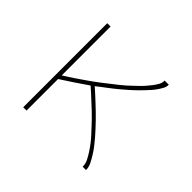

<svg xmlns="http://www.w3.org/2000/svg" viewBox="-128 -693 856 856"><g transform="rotate(45 300.0 -265.0)"><path d="M106 0V-530H127V-222Q139 -230 151.5 -237.5Q164 -245 176 -253.5Q188 -262 200 -270Q212 -278 224 -286.5Q236 -295 248 -303.5Q260 -312 271.5 -321Q283 -330 294.5 -339Q306 -348 317.5 -357Q329 -366 340.5 -375Q352 -384 363 -394Q374 -404 384.5 -414Q395 -424 405.5 -434Q416 -444 425.5 -455Q435 -466 444 -477.5Q453 -489 460.5 -502Q468 -515 468 -530H494Q494 -516 487 -503.5Q480 -491 472 -479.5Q464 -468 454.5 -457.5Q445 -447 435.5 -437Q426 -427 416 -417Q406 -407 395.5 -397.5Q385 -388 374.5 -379Q364 -370 353.5 -361Q343 -352 332 -343.5Q321 -335 310 -326.5Q299 -318 287.5 -309.5Q276 -301 265 -292Q279 -280 293 -267Q307 -254 321 -241Q335 -228 349 -214.5Q363 -201 376 -187.5Q389 -174 402 -160Q415 -146 427.5 -131.5Q440 -117 452 -101.5Q464 -86 474 -70Q484 -54 493 -36.5Q502 -19 502 0H481Q481 -19 472.5 -35.5Q464 -52 454 -67.5Q444 -83 432.5 -98Q421 -113 408.5 -126.5Q396 -140 383.5 -153.5Q371 -167 358 -180.5Q345 -194 331.5 -206.5Q318 -219 304.5 -231.5Q291 -244 277.5 -256.5Q264 -269 250 -281Q220 -260 189 -239.5Q158 -219 127 -199V0Z"/></g></svg>

Font: Iosevka Curly Slab ThEx
Style: Regular
Weight: 100
Width: 7
Monospace: yes
Designer: Belleve Invis
Foundry: Belleve Invis
Version: Version 11.1.0; ttfautohint (v1.8.3)